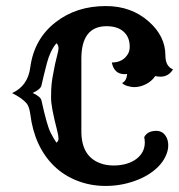

<svg xmlns="http://www.w3.org/2000/svg" viewBox="-20 -596 586 628"><path d="M451.7 -147.5Q462.4 -168 491.2 -168Q510.7 -168 521.5 -151.9Q530.3 -139.2 530.3 -120.8Q530.3 -102.5 521.2 -84Q512.2 -65.4 497.1 -50.3Q481.9 -35.2 462.2 -23.4Q442.4 -11.7 419.9 -3.9Q374.5 12.2 325.2 12.2Q275.9 12.2 231.9 -5.1Q188 -22.5 156.2 -53.7Q92.3 -116.7 79.1 -222.7Q75.7 -246.6 67.9 -256.8Q53.2 -274.9 19.5 -291.5Q71.3 -314.9 79.1 -376Q91.8 -469.2 162.1 -523.4Q229.5 -576.2 326.2 -576.2Q409.7 -576.2 466.8 -525.4Q521 -477.5 521 -414.6Q521 -378.9 545.9 -369.1Q531.2 -345.2 504.9 -345.2Q495.6 -345.2 487.8 -347.2Q470.7 -322.3 438.5 -313.5Q428.2 -311 418.9 -311Q409.7 -311 397 -314.7Q384.3 -318.4 379.4 -324.7Q393.6 -330.6 396 -354Q393.1 -353.5 390.6 -353.5H386.7Q353.5 -353.5 345.7 -391.6Q381.8 -391.6 398.4 -419.4Q404.3 -429.2 404.3 -443.4Q404.3 -474.6 384.3 -492.4Q364.3 -510.3 328.6 -510.3Q246.1 -510.3 246.1 -403.8V-166.5Q246.1 -83.5 309.6 -61.5Q328.1 -54.7 351.6 -54.7Q375 -54.7 394.3 -60.5Q413.6 -66.4 426.8 -76.7Q453.6 -97.7 453.6 -129.9Q453.6 -139.6 451.7 -147.5ZM164.6 -129.4Q171.4 -134.8 171.4 -141.6Q171.4 -152.3 167 -168.9Q147 -245.6 147 -275.6Q147 -305.7 148.9 -322.5Q150.9 -339.4 154.3 -356.4Q160.2 -389.6 167 -415Q171.4 -431.6 171.4 -437.5Q171.4 -449.2 164.6 -454.6Q144 -430.2 133.3 -389.2Q122.6 -348.1 115.7 -316.9Q113.3 -304.2 86.9 -292Q113.3 -279.8 115.7 -267.1Q133.8 -184.6 145.5 -162.1Q157.2 -139.6 164.6 -129.4Z"/></svg>

Font: Rye
Style: Regular
Weight: 400
Designer: Nicole Fally
Foundry: Nicole Fally
Version: Version 1.001